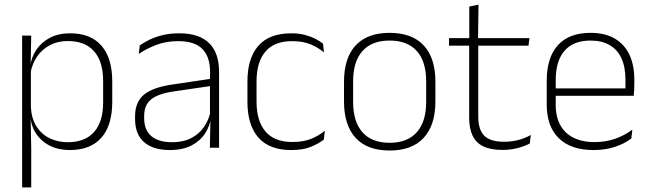

<svg xmlns="http://www.w3.org/2000/svg" viewBox="-20 -641 2820 833"><path d="M282.5 10Q234 10 196.5 -8.8Q159 -27.5 136.5 -61.5Q114 -95.5 111.5 -141H98.5L114 -177.5Q116.5 -126.5 138.5 -92.2Q160.5 -58 196 -41Q231.5 -24 274.5 -24Q348.5 -24 388 -68.2Q427.5 -112.5 427.5 -197V-289.5Q427.5 -374 388.2 -418.5Q349 -463 273.5 -463Q230.5 -463 196.8 -445.2Q163 -427.5 141.2 -396Q119.5 -364.5 112 -322.5L99 -354H111Q116.5 -393.5 138.2 -425.8Q160 -458 196.8 -477.2Q233.5 -496.5 284.5 -496.5Q373.5 -496.5 420.2 -442.8Q467 -389 467 -287.5V-199Q467 -97 419.8 -43.5Q372.5 10 282.5 10ZM115.5 172H76V-486.5H115.5L113 -361L114 -346V-138.5L113 -128L115.5 4.5Z M930.5 0H890.5L893 -125L891 -131.5V-290L891.5 -328Q891.5 -394.5 858 -428.5Q824.5 -462.5 753.5 -462.5Q699.5 -462.5 656.2 -445.5Q613 -428.5 582 -407L586.5 -444Q603 -456 627.8 -468.2Q652.5 -480.5 685 -488.5Q717.5 -496.5 758 -496.5Q803 -496.5 835.8 -485Q868.5 -473.5 889.5 -451.8Q910.5 -430 920.5 -399Q930.5 -368 930.5 -328.5ZM717 10Q644.5 10 605.2 -24.2Q566 -58.5 566 -124V-136.5Q566 -197.5 604 -229.8Q642 -262 729 -274.5L900.5 -300L902.5 -269L734.5 -244.5Q666 -234.5 635.8 -210Q605.5 -185.5 605.5 -138.5V-128Q605.5 -77 636.5 -50.5Q667.5 -24 727 -24Q775.5 -24 810.2 -42.2Q845 -60.5 866.2 -91.8Q887.5 -123 894 -162L904.5 -131H895.5Q890.5 -94 869.5 -61.8Q848.5 -29.5 810.5 -9.8Q772.5 10 717 10Z M1243.5 10Q1148.5 10 1101 -44.2Q1053.5 -98.5 1053.5 -199.5V-287.5Q1053.5 -388.5 1101 -442.5Q1148.5 -496.5 1243.5 -496.5Q1277 -496.5 1303.2 -489.5Q1329.5 -482.5 1349 -472.2Q1368.5 -462 1381.5 -451.5L1385.5 -413.5Q1362 -434 1328.5 -448.2Q1295 -462.5 1247 -462.5Q1170.5 -462.5 1131.8 -417.5Q1093 -372.5 1093 -287V-200.5Q1093 -116 1131.8 -70.5Q1170.5 -25 1248.5 -25Q1298 -25 1332 -39.5Q1366 -54 1389.5 -74L1385 -35.5Q1364.5 -19 1330 -4.5Q1295.5 10 1243.5 10Z M1670.5 12Q1573 12 1522.8 -43Q1472.5 -98 1472.5 -201V-286.5Q1472.5 -389.5 1523 -444Q1573.5 -498.5 1670.5 -498.5Q1767.5 -498.5 1818.2 -444Q1869 -389.5 1869 -286.5V-201Q1869 -98 1818.2 -43Q1767.5 12 1670.5 12ZM1670.5 -21.5Q1747.5 -21.5 1788.2 -67.2Q1829 -113 1829 -199.5V-288Q1829 -374 1788.5 -419.5Q1748 -465 1670.5 -465Q1593 -465 1552.5 -419.5Q1512 -374 1512 -288V-199.5Q1512 -113 1552.5 -67.2Q1593 -21.5 1670.5 -21.5Z M2160.5 9.5Q2109 9.5 2077.2 -5.8Q2045.5 -21 2030.5 -52.2Q2015.5 -83.5 2015.5 -130.5V-459H2055V-134.5Q2055 -79 2080.8 -52.5Q2106.5 -26 2167.5 -26Q2198 -26 2227.2 -33.2Q2256.5 -40.5 2283 -55.5L2278.5 -18.5Q2255.5 -6 2224.2 1.8Q2193 9.5 2160.5 9.5ZM2273 -443H1928V-475.5H2277ZM2054 -469.5H2016V-612.5L2056 -621Z M2555 10Q2457 10 2404.5 -41.2Q2352 -92.5 2352 -187V-290.5Q2352 -391.5 2400.5 -445Q2449 -498.5 2542 -498.5Q2604 -498.5 2646.2 -474.2Q2688.5 -450 2710.2 -404.8Q2732 -359.5 2732 -295.5V-278Q2732 -265.5 2731.5 -252.8Q2731 -240 2729.5 -225.5H2693Q2693.5 -245.5 2693.5 -263.2Q2693.5 -281 2693.5 -296Q2693.5 -350.5 2676.2 -388Q2659 -425.5 2625.2 -445.2Q2591.5 -465 2542 -465Q2468 -465 2429.5 -421Q2391 -377 2391 -293V-245V-239V-184.5Q2391 -147 2402 -117.5Q2413 -88 2434.2 -67.2Q2455.5 -46.5 2487 -35.5Q2518.5 -24.5 2560 -24.5Q2607 -24.5 2647.5 -38.5Q2688 -52.5 2723.5 -78.5L2719 -40Q2688.5 -17 2646.8 -3.5Q2605 10 2555 10ZM2719.5 -225.5H2372V-257.5H2719.5Z"/></svg>

Font: Anek Malayalam Medium ExtraLight
Style: Regular
Weight: 250
Version: Version 1.003